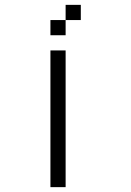

<svg xmlns="http://www.w3.org/2000/svg" viewBox="-20 -770 540 790"><path d="M187.5 -562.5H250V0H187.5ZM187.5 -687.5H250V-625H187.5ZM250 -750H312.5V-687.5H250Z"/></svg>

Font: Pixel Operator Mono
Style: Regular
Weight: 400
Monospace: yes
Designer: Jayvee Enaguas (HarvettFox96)
Version: 2016.04.25